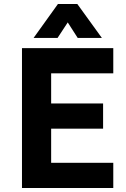

<svg xmlns="http://www.w3.org/2000/svg" viewBox="-20 -941 629 961"><path d="M90 0V-700H547V-574H236V-423H496V-297H236V-126H547V0ZM148 -751 270 -921H367L490 -751H369L285 -882H354L268 -751Z"/></svg>

Font: Inclusive Sans
Style: Bold
Weight: 700
Designer: Olivia King
Foundry: Olivia King
Version: Version 2.004